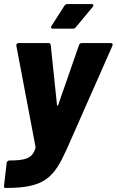

<svg xmlns="http://www.w3.org/2000/svg" viewBox="-28 -731 578 950"><path d="M233 -589H332C338 -589 342 -590 347 -596L430 -696C437 -704 435 -711 425 -711H307C301 -711 295 -709 291 -703L227 -603C222 -595 225 -589 233 -589ZM-3 199H4C194 199 239 146 301 10L528 -504C532 -513 528 -518 520 -518H377C370 -518 366 -515 363 -508L260 -212C258 -207 254 -207 254 -212L223 -508C222 -515 219 -518 212 -518H65C57 -518 51 -513 53 -504L148 -3C148 0 148 1 147 3C132 54 95 63 18 63C12 63 6 68 5 75L-8 187C-9 194 -7 199 -3 199Z"/></svg>

Font: Barlow ExtraBold
Style: Italic
Weight: 800
Italic angle: -7°
Designer: Jeremy Tribby
Foundry: Tribby Type
Version: Version 1.422;hotconv 1.0.109;makeotfexe 2.5.65596